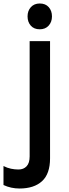

<svg xmlns="http://www.w3.org/2000/svg" viewBox="-79 -866 396 1101"><path d="M219 -772Q219 -740 200 -719Q181 -698 149 -698Q116 -698 97.5 -719Q79 -740 79 -772Q79 -804 98 -825Q117 -846 149 -846Q182 -846 200.5 -825Q219 -804 219 -772ZM208 42Q208 131 162 173Q116 215 33 215Q-16 215 -59 195V86Q-38 97 -16 101.5Q6 106 27 106Q56 106 73.5 87.5Q91 69 91 31V-630H208Z"/></svg>

Font: Sinkin Sans 500 Medium
Style: 500 Medium
Weight: 500
Designer: Keith Bates
Foundry: K-Type
Version: Sinkin Sans (version 1.0)  by Keith Bates   •   © 2014   www